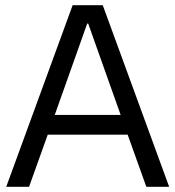

<svg xmlns="http://www.w3.org/2000/svg" viewBox="-20 -720 676 740"><path d="M4 0H92L164 -201H472L544 0H632L376 -700H260ZM191 -277 316 -629H320L445 -277Z"/></svg>

Font: Fixel Display Regular
Style: Regular
Weight: 400
Designer: AlfaBravo + MacPaw
Foundry: Kyrylo Tkachov, Marchela Mozhyna, Serhii Makarenko, Maria Weinstein, Zakhar Kryvoshyya
Version: Version 1.211